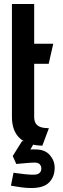

<svg xmlns="http://www.w3.org/2000/svg" viewBox="-20 -720 317 966"><path d="M157 -10H91L44 65L62 105Q83 103 100 101.5Q117 100 130 99Q143 98 153 98Q172 98 180 106.5Q188 115 188 129Q188 137 184 144Q180 151 171.5 155Q163 159 149 159Q129 159 105.5 156.5Q82 154 65.5 151.5Q49 149 48 149L35 214Q36 214 51.5 217Q67 220 91 223Q115 226 138 226Q200 226 227.5 197.5Q255 169 255 124Q255 88 230.5 60Q206 32 160 32Q157 32 152 31.5Q147 31 133 32ZM152 -132V-399H225L248 -500H152V-700H40V-132Q40 -62 78.5 -25.5Q117 11 193 13L226 -75Q203 -75 186.5 -80Q170 -85 161 -97.5Q152 -110 152 -132Z"/></svg>

Font: Advent Pro
Style: Regular
Weight: 400
Designer: VivaRado, Andreas Kalpakidis
Foundry: VivaRado, Andreas Kalpakidis
Version: Version 3.000